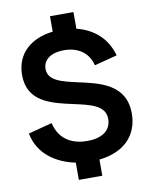

<svg xmlns="http://www.w3.org/2000/svg" viewBox="-98 -911 837 1064"><g transform="rotate(-10 320.0 -378.5)"><path d="M258 82H390V-9C531 -24 611 -107 611 -230C611 -393 469 -425 349 -451C260 -471 183 -488 183 -555C183 -610 232 -640 301 -640C375 -640 437 -605 456 -528L584 -561C558 -659 486 -722 390 -745V-839H258V-752C136 -738 49 -667 49 -544C49 -392 183 -363 301 -337C393 -317 477 -299 477 -223C477 -153 419 -122 343 -122C268 -122 188 -151 164 -254L30 -219C52 -102 149 -37 258 -15Z"/></g></svg>

Font: Swile Sans
Style: Bold
Weight: 700
Designer: Lord
Foundry: Lord
Version: Version 1.477;FEAKit 1.0